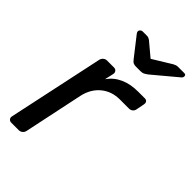

<svg xmlns="http://www.w3.org/2000/svg" viewBox="-221 -814 894 894"><g transform="rotate(45 226.0 -366.5)"><path d="M35 0Q25 0 19.5 -6.5Q14 -13 16 -23L117 -496Q119 -506 127 -513Q135 -520 145 -520H191Q201 -520 206.5 -513Q212 -506 210 -496L200 -452Q224 -486 262 -503Q300 -520 351 -520H394Q404 -520 408.5 -513.5Q413 -507 411 -497L403 -456Q401 -446 393.5 -440Q386 -434 375 -434H316Q262 -434 224 -402.5Q186 -371 174 -317L112 -23Q110 -13 102 -6.5Q94 0 84 0ZM260 -595Q252 -595 245 -597.5Q238 -600 230 -610L155 -706Q150 -713 150 -718Q151 -725 156 -729Q161 -733 167 -733H194Q201 -733 206 -731Q211 -729 215 -726L283 -669L376 -726Q382 -729 387.5 -731Q393 -733 399 -733H441Q453 -733 452 -721Q452 -714 443 -707L327 -610Q314 -600 306.5 -597.5Q299 -595 290 -595Z"/></g></svg>

Font: Rubik
Style: Italic
Weight: 400
Italic angle: -12°
Designer: Hubert and Fischer
Foundry: Hubert and Fischer
Version: Version 2.300;gftools[0.9.30]